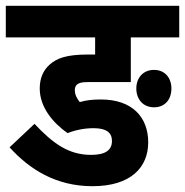

<svg xmlns="http://www.w3.org/2000/svg" viewBox="-20 -642 638 662"><path d="M303 -200C349 -200 366 -183 366 -156C366 -124 343 -108 294 -108C216 -108 162 -148 99 -215L13 -134C81 -59 172 0 299 0C432 0 491 -66 491 -151C491 -238 436 -299 328 -299C301 -299 278 -297 255 -290C245 -303 238 -315 238 -332C238 -340 241 -347 246 -351C253 -356 261 -359 283 -359H431V-513H598V-622H0V-513H308V-454H283C209 -454 176 -441 152 -420C129 -400 117 -372 117 -337C117 -272 163 -218 213 -183C241 -194 271 -200 303 -200ZM450 -337C450 -298 475 -272 511 -272C548 -272 571 -298 571 -337C571 -373 549 -401 511 -401C473 -401 450 -373 450 -337Z"/></svg>

Font: Noto Sans Devanagari UI Condensed
Style: Bold
Weight: 700
Width: 3
Designer: Jelle Bosma - Monotype Design Team
Foundry: Monotype Imaging Inc.
Version: Version 2.004